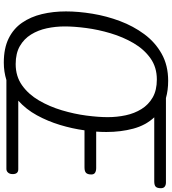

<svg xmlns="http://www.w3.org/2000/svg" viewBox="34 -946 926 1035"><g transform="rotate(90 497.5 -429.0)"><path d="M318 14Q241 14 188 -12Q135 -38 103 -84.5Q71 -131 56.5 -191.5Q42 -252 42 -321Q42 -388 54.5 -464Q67 -540 94 -612Q121 -684 164.5 -743Q208 -802 270.5 -837Q333 -872 416 -872Q467 -872 509 -860H964Q978 -860 986.5 -853.5Q995 -847 995 -833Q995 -813 987 -805Q979 -797 958 -797H613Q656 -751 674 -684Q692 -617 692 -539Q692 -526 691.5 -512Q691 -498 690 -484H886Q902 -484 911.5 -478Q921 -472 921 -458Q921 -438 912.5 -429.5Q904 -421 883 -421H683Q674 -355 654 -289Q634 -223 602 -164.5Q570 -106 523 -64H893Q919 -64 919 -34Q919 -18 911 -9Q903 0 891 0H412Q367 14 318 14ZM326 -50Q392 -50 440.5 -84.5Q489 -119 522 -175.5Q555 -232 575 -299Q595 -366 603.5 -431Q612 -496 612 -546Q612 -596 602 -643Q592 -690 568.5 -728Q545 -766 506 -788.5Q467 -811 409 -811Q343 -811 294.5 -776.5Q246 -742 213 -685.5Q180 -629 160 -562Q140 -495 131.5 -430Q123 -365 123 -315Q123 -265 133 -218Q143 -171 166.5 -133Q190 -95 229 -72.5Q268 -50 326 -50Z"/></g></svg>

Font: Kite One
Style: Regular
Weight: 400
Designer: Eduardo Rodriguez Tunni
Foundry: Eduardo Rodriguez Tunni
Version: Version 1.002; ttfautohint (v1.8.4.7-5d5b);gftools[0.9.23]